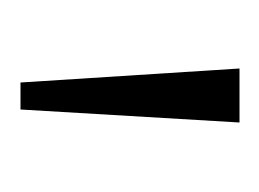

<svg xmlns="http://www.w3.org/2000/svg" viewBox="-54 -700 259 192"><g transform="rotate(90 76.0 -604.5)"><path d="M63 -495 49 -714H103L90 -495Z"/></g></svg>

Font: Noto Serif Thai ExtraLight
Style: Regular
Weight: 250
Version: Version 2.001